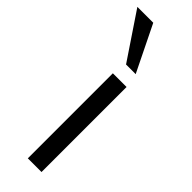

<svg xmlns="http://www.w3.org/2000/svg" viewBox="-306 -788 803 803"><g transform="rotate(45 96.0 -386.0)"><path d="M78 0V-503H159V0ZM91 -568 -46 -772H48L148 -568Z"/></g></svg>

Font: PRinguin Sans
Style: Regular
Weight: 400
Designer: Vernon Adams
Foundry: Vernon Adams
Version: ""